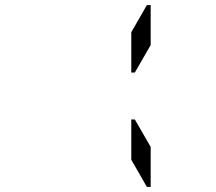

<svg xmlns="http://www.w3.org/2000/svg" viewBox="-20 -881 856 762"><path d="M501 -407H515L578 -298V-139H563L501 -247ZM563 -861H578V-702L515 -593H501V-753Z"/></svg>

Font: DSEG14 Classic Mini
Style: Regular
Weight: 400
Designer: Keshikan(Twitter:@keshinomi_88pro)
Version: Version 0.46